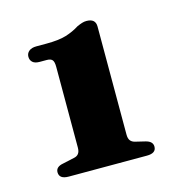

<svg xmlns="http://www.w3.org/2000/svg" viewBox="-67 -777 450 490"><g transform="rotate(-15 157.5 -532.0)"><path d="M61 -648H79.5Q90 -648 94.2 -643.2Q98.5 -638.5 98.5 -625V-411.5Q98.5 -401 94.2 -395.5Q90 -390 81.5 -388.5L52 -382Q32 -378.5 32 -364Q32 -346 57 -346H263.5Q288 -346 288 -363.5Q288 -377.5 269.5 -382L242.5 -388.5Q235 -390.5 231 -395.8Q227 -401 227 -411.5V-697Q227 -718 203 -718Q197 -718 191.5 -716.2Q186 -714.5 178 -711Q161.5 -700.5 142 -694.5Q122.5 -688.5 89.5 -688.5H63Q50.5 -688.5 43.5 -682.8Q36.5 -677 36.5 -668Q36.5 -659 42.5 -653.5Q48.5 -648 61 -648Z"/></g></svg>

Font: Fraunces
Style: Bold
Weight: 700
Version: Version 1.000;[b76b70a41]